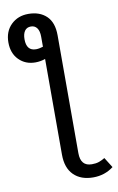

<svg xmlns="http://www.w3.org/2000/svg" viewBox="-168 -805 659 1073"><g transform="rotate(-10 161.0 -268.5)"><path d="M351.1 117.2 387.2 174.8Q337.4 212.9 272 212.9Q202.1 212.9 161.6 172.9Q121.1 132.8 121.1 57.1V-485.8Q94.2 -476.1 64.9 -476.1Q8.8 -476.1 -28.1 -513.2Q-64.9 -550.3 -64.9 -611.8Q-64.9 -674.3 -26.1 -712.2Q12.7 -750 71.8 -750Q136.2 -750 174.6 -713.4Q212.9 -676.8 212.9 -604V64.9Q212.9 139.2 276.9 139.2Q299.8 139.2 315.4 134Q331.1 128.9 351.1 117.2ZM81.1 -547.9Q98.6 -547.9 121.1 -555.2V-611.8Q121.1 -644.5 108.6 -661.4Q96.2 -678.2 74.2 -678.2Q50.8 -678.2 38.8 -661.1Q26.9 -644 26.9 -613.8Q26.9 -547.9 81.1 -547.9Z"/></g></svg>

Font: FiraGO
Style: Regular
Weight: 400
Designer: bBox Type
Foundry: bBox Type GmbH
Version: Version 1.001;PS 001.001;hotconv 1.0.88;makeotf.lib2.5.64775